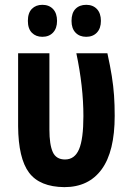

<svg xmlns="http://www.w3.org/2000/svg" viewBox="-20 -768 539 797"><path d="M247.1 8.8Q145 7.8 100.6 -51.3Q56.2 -110.4 55.2 -244.1V-546.9H185.1V-230Q185.1 -168 199 -137Q212.9 -106 250 -106Q290 -106 308.1 -148.4Q326.2 -190.9 326.2 -286.1Q326.2 -408.2 296.9 -546.9H425.8Q437.5 -493.7 444.1 -452.1Q450.7 -410.6 453.4 -371.8Q456.1 -333 456.1 -287.1Q456.1 -139.2 402.1 -65.2Q348.1 8.8 247.1 8.8ZM95.7 -681.2Q95.7 -714.4 112.3 -731.2Q128.9 -748 155.8 -748Q183.6 -748 200.2 -730.5Q216.8 -712.9 216.8 -681.2Q216.8 -650.4 200.2 -632.8Q183.6 -615.2 155.8 -615.2Q128.9 -615.2 112.3 -632.1Q95.7 -648.9 95.7 -681.2ZM276.9 -681.2Q276.9 -714.4 293.5 -731.2Q310.1 -748 337.9 -748Q365.7 -748 382.3 -730.5Q398.9 -712.9 398.9 -681.2Q398.9 -650.4 382.3 -632.8Q365.7 -615.2 337.9 -615.2Q310.1 -615.2 293.5 -632.6Q276.9 -649.9 276.9 -681.2Z"/></svg>

Font: Open Sans Condensed
Style: Bold
Weight: 700
Width: 3
Designer: Monotype Design Team
Foundry: Monotype Imaging Inc.
Version: Version 3.003; ttfautohint (v1.8.4)